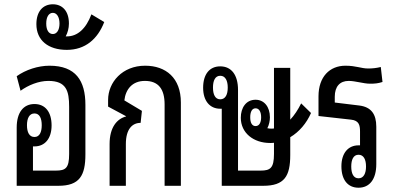

<svg xmlns="http://www.w3.org/2000/svg" viewBox="-20 -868 1857 897"><path d="M379 -378C379 -491 334 -561 211 -561C158 -561 100 -542 58 -512L76 -444C112 -470 160 -490 206 -490C290 -490 303 -443 303 -369V-148C303 -82 286 -71 241 -71H134V-184C136 -184 139 -184 141 -184C190 -184 221 -221 221 -282C221 -344 192 -382 141 -382C89 -382 58 -342 58 -272V0H253C352 0 379 -48 379 -147ZM141 -228C117 -228 106 -250 106 -283C106 -315 117 -338 141 -338C165 -338 175 -315 175 -283C175 -251 165 -228 141 -228Z M292 -635C378 -635 436 -685 467 -765L407 -801C382 -734 342 -698 293 -698C291 -698 289 -698 287 -698C296 -715 302 -736 302 -758C302 -819 269 -848 227 -848C180 -848 150 -814 150 -755C150 -680 205 -635 292 -635ZM227 -709C208 -709 196 -727 196 -758C196 -789 208 -808 227 -808C245 -808 258 -789 258 -758C258 -727 245 -709 227 -709Z M658 -561C552 -561 485 -484 485 -401V-370L569 -325V-324C527 -313 492 -274 492 -195V0H568V-195C568 -265 598 -294 637 -294L643 -350L561 -399C567 -451 598 -490 657 -490C721 -490 749 -451 749 -380V0H825V-389C825 -504 755 -561 658 -561Z M1242 -200C1248 -200 1254 -200 1260 -201V-149C1260 -83 1243 -71 1198 -71H1092V-448C1092 -518 1061 -558 1009 -558C958 -558 929 -520 929 -458C929 -397 960 -360 1009 -360C1011 -360 1014 -360 1016 -360V0H1210C1309 0 1336 -45 1336 -144V-227C1378 -252 1412 -292 1433 -340L1387 -385C1372 -355 1355 -329 1336 -309V-551H1260V-268C1257 -267 1253 -267 1250 -267C1243 -267 1237 -267 1229 -269C1237 -284 1241 -304 1241 -320C1241 -369 1214 -402 1174 -402C1129 -402 1105 -364 1105 -318C1105 -247 1164 -200 1242 -200ZM1009 -404C985 -404 975 -427 975 -459C975 -491 985 -514 1009 -514C1033 -514 1044 -491 1044 -459C1044 -426 1033 -404 1009 -404ZM1174 -279C1157 -279 1149 -295 1149 -320C1149 -345 1157 -362 1174 -362C1191 -362 1200 -345 1200 -320C1200 -295 1191 -279 1174 -279Z M1738 -276C1738 -335 1714 -368 1659 -375L1544 -389V-416C1544 -464 1568 -490 1609 -490C1640 -490 1679 -477 1708 -477C1731 -477 1745 -478 1767 -485L1759 -555C1739 -550 1720 -548 1700 -548C1667 -548 1644 -561 1594 -561C1520 -561 1468 -509 1468 -418V-326L1620 -309C1658 -305 1662 -282 1662 -253V-189C1660 -189 1657 -189 1655 -189C1606 -189 1575 -152 1575 -91C1575 -29 1604 9 1655 9C1707 9 1738 -31 1738 -101ZM1655 -145C1679 -145 1690 -123 1690 -90C1690 -58 1679 -35 1655 -35C1631 -35 1621 -58 1621 -90C1621 -122 1631 -145 1655 -145Z"/></svg>

Font: Noto Sans Thai Looped ExtraCondensed
Style: Regular
Weight: 400
Width: 2
Designer: Sasikarn Vongin, Ben Mitchell
Foundry: The Fontpad Ltd
Version: Version 1.001